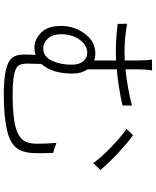

<svg xmlns="http://www.w3.org/2000/svg" viewBox="78 -896 843 1040"><g transform="rotate(90 500.0 -375.5)"><path d="M165 -284Q165 -240 187.5 -214Q210 -188 242 -188Q286 -188 308 -234Q330 -280 330 -342Q330 -381 312 -403.5Q294 -426 266 -426Q225 -426 195 -385.5Q165 -345 165 -284ZM753 -259 808 -241Q810 -163 809 -141Q807 -73 778.5 -40Q750 -7 691 7Q613 26 493 26Q405 26 357.5 14.5Q310 3 292.5 -19.5Q275 -42 275 -82Q275 -108 277 -146Q259 -140 237 -140Q194 -140 157 -175.5Q120 -211 120 -284Q120 -356 162 -413Q204 -470 269 -470Q289 -470 307 -464V-582Q292 -581 263 -581Q183 -581 109 -591L108 -642Q183 -628 261 -628Q291 -628 307 -629V-702Q307 -756 302 -777H361Q355 -743 355 -702V-633Q456 -644 551 -668V-617Q454 -595 355 -586V-427Q378 -395 378 -346Q378 -235 326 -178Q324 -130 324 -104Q324 -70 334 -54.5Q344 -39 381 -30.5Q418 -22 496 -22Q610 -22 672 -39Q715 -51 736.5 -76.5Q758 -102 758 -154Q758 -214 753 -259ZM678 -639 712 -674Q755 -643 811.5 -590Q868 -537 900 -497L863 -459Q831 -503 776 -556Q721 -609 678 -639Z"/></g></svg>

Font: Noto Sans Korean Light
Style: Regular
Weight: 300
Designer: Ryoko NISHIZUKA  (kana & ideographs); Paul D. Hunt (Latin, Greek & Cyrillic); Wenlong ZHANG  (bopomofo); Sandoll Communi
Foundry: Adobe Systems Incorporated
Version: Version 1.000;PS 1;hotconv 1.0.78;makeotf.lib2.5.61930